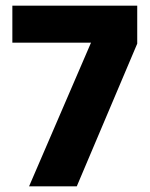

<svg xmlns="http://www.w3.org/2000/svg" viewBox="-20 -659 532 679"><path d="M251.5 0H82.8L301.8 -508H23.7V-639H465.3V-504.6Z"/></svg>

Font: Anek Malayalam Medium
Style: Regular
Weight: 500
Designer: Maithili Shingre (Malayalam) & Yesha Goshar (Latin)
Foundry: Ek Type
Version: Version 1.003